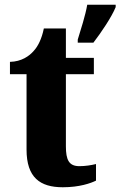

<svg xmlns="http://www.w3.org/2000/svg" viewBox="-20 -780 508 810"><path d="M308 -613V-600H374C407 -643 451 -708 468 -750V-760H348C341 -717 320 -652 308 -613ZM245 10C315 10 363 -7 385 -18V-88C365 -83 340 -79 315 -79C271 -79 258 -105 258 -163V-467H376V-536H258V-660H165C156 -616 140 -584 122 -565C104 -544 71 -520 22 -519V-467H92V-149C92 -31 149 10 245 10Z"/></svg>

Font: Noto Serif Devanagari SemiCondensed ExtraBold
Style: Regular
Weight: 800
Width: 4
Designer: Universal Thirst, Indian Type Foundry and the Monotype Design Team
Foundry: Monotype Imaging Inc.
Version: Version 2.004